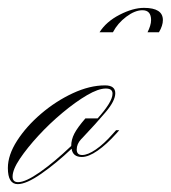

<svg xmlns="http://www.w3.org/2000/svg" viewBox="-63 -461 434 488"><path d="M-18 7Q-43 7 -43 -34Q-43 -67 -19.5 -103.5Q4 -140 41.5 -172Q79 -204 122 -224Q165 -244 204 -244Q230 -244 230 -224Q230 -205 206 -176.5Q182 -148 146 -110Q144 -108 143 -107Q132 -95 132 -81Q132 -67 146 -67Q160 -67 180.5 -81Q201 -95 223 -120L232 -130H240L233 -122Q208 -94 185 -78Q162 -62 145 -62Q122 -62 119 -83Q80 -46 42 -19.5Q4 7 -18 7ZM-17 2Q2 2 38.5 -23.5Q75 -49 118 -90Q118 -106 126 -121.5Q134 -137 154 -160H185Q203 -180 213 -196Q223 -212 223 -223Q223 -236 206 -236Q187 -236 158 -219Q129 -202 96 -174.5Q63 -147 34.5 -116Q6 -85 -12.5 -57.5Q-31 -30 -31 -12Q-31 2 -17 2ZM224 -379H190Q207 -406 241 -423.5Q275 -441 303 -441Q351 -441 351 -410Q351 -396 341 -379H312Q316 -387 318.5 -395Q321 -403 321 -410Q321 -435 299 -435Q280 -435 258 -418.5Q236 -402 224 -379Z"/></svg>

Font: Ballet 72pt
Style: Regular
Weight: 400
Designer: Maximiliano R. Sproviero
Foundry: Omnibus-Type
Version: Version 1.100; ttfautohint (v1.8.3)